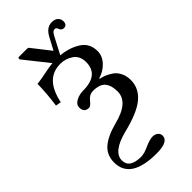

<svg xmlns="http://www.w3.org/2000/svg" viewBox="-243 -636 892 892"><g transform="rotate(-45 203.0 -190.0)"><path d="M40 -290Q49.8 -357.9 50.8 -421.9Q84 -425.8 116 -432.9Q147.9 -439.9 168 -440.9L71.8 -562L74.2 -571.8H133.8L140.1 -569.8L211.9 -478L245.1 -540Q266.1 -578.1 299.8 -578.1Q320.8 -578.1 331.3 -567.6Q341.8 -557.1 341.8 -543Q341.8 -518.1 320.8 -518.1Q305.7 -518.1 299.8 -535.2Q295.9 -546.4 286.1 -545.9Q273.9 -545.9 263.2 -524.9L219.2 -440.9Q274.4 -436 315.2 -409.9Q356 -383.8 356 -332Q356 -299.8 331.1 -273.4Q306.2 -247.1 272 -237.8V-233.9Q286.1 -231.9 300 -226.1Q314 -220.2 331.1 -209.2Q348.1 -198.2 359.1 -177Q370.1 -155.8 370.1 -127.9Q370.1 -74.7 326.7 -37.8Q283.2 -1 181.2 23.9Q76.2 50.8 76.2 106.9Q76.2 157.7 151.9 158.2Q171.9 158.2 203.9 143.6Q235.8 128.9 255.9 128.9Q271 128.9 281.5 137.5Q292 146 292 159.2Q292 198.2 213.9 198.2Q43.9 198.2 43.9 87.9Q43.9 39.1 77.9 10Q111.8 -19 178.2 -36.1Q289.1 -64 289.1 -133.8Q289.1 -174.8 271 -195.8Q252.9 -216.8 210 -216.8Q186 -216.8 168.9 -195.3Q151.9 -173.8 142.1 -173.8Q109.9 -173.8 109.9 -207Q109.9 -227.1 131.8 -238.5Q153.8 -250 178.2 -250Q282.2 -250 282.2 -334Q282.2 -374 254.2 -393.6Q226.1 -413.1 190.9 -413.1Q92.8 -413.1 66.9 -285.2Z"/></g></svg>

Font: Linux Libertine Capitals
Style: Small Caps
Weight: 400
Designer: Philipp H. Poll
Foundry: Philipp H. Poll
Version: Version 5.1.3